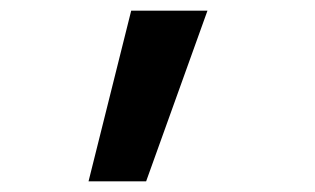

<svg xmlns="http://www.w3.org/2000/svg" viewBox="-20 -170 590 360"><path d="M146 170 226 -150H369L254 170Z"/></svg>

Font: M PLUS Code Latin SemiExpanded SemiBold
Style: Regular
Weight: 600
Width: 6
Designer: Coji Morishita
Foundry: UNDERFOREST DESIGN
Version: Version 1.002; ttfautohint (v1.8.3)